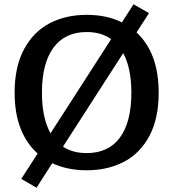

<svg xmlns="http://www.w3.org/2000/svg" viewBox="-20 -778 807 893"><path d="M79 54 155 -64Q104 -109 76 -180Q48 -251 48 -347Q48 -467 91.5 -548.5Q135 -630 210.5 -669.5Q286 -709 383 -709Q477 -709 547 -674L601 -758L673 -717L615 -627Q718 -532 718 -347Q718 -226 674.5 -145Q631 -64 555.5 -25Q480 14 383 14Q294 14 223 -19L150 95ZM497 -596Q451 -629 383 -629Q282 -629 228.5 -556Q175 -483 175 -347Q175 -230 215 -158ZM591 -347Q591 -461 553 -531L273 -96Q318 -66 383 -66Q485 -66 538 -138.5Q591 -211 591 -347Z"/></svg>

Font: MaitreeSemiBold
Style: Regular
Weight: 600
Designer: CadsonDemak Team
Foundry: CadsonDemak
Version: Version 1.000